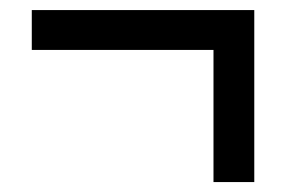

<svg xmlns="http://www.w3.org/2000/svg" viewBox="-20 -366 592 386"><path d="M43.9 -265.6Q134.8 -265.6 409.2 -265.6Q409.2 -199.2 409.2 0Q429.7 0 491.2 0Q491.2 -86.9 491.2 -345.7Q378.9 -345.7 43.9 -345.7Q43.9 -326.2 43.9 -265.6Z"/></svg>

Font: TextaAlt
Style: Bold
Weight: 400
Designer: Daniel Hernandez & Miguel Hernandez
Version: Version 1.005;com.myfonts.easy.latinotype.texta.alt-bold.wfk